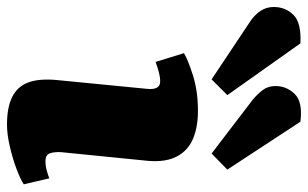

<svg xmlns="http://www.w3.org/2000/svg" viewBox="-320 -681 881 549"><g transform="rotate(90 120.5 -406.5)"><path d="M100 -386Q102 -404 97 -414Q92 -424 79 -424Q67 -424 53.5 -420.5Q40 -417 23 -411L-2 -492Q18 -504 62.5 -518Q107 -532 163 -532Q209 -532 242.5 -518Q276 -504 293 -472.5Q310 -441 306 -390L281 -140Q280 -121 284.5 -108.5Q289 -96 306 -96Q320 -96 333 -99.5Q346 -103 356 -107L373 -34Q358 -24 328.5 -13Q299 -2 264.5 6Q230 14 202 14Q153 14 123 -1Q93 -16 81.5 -47.5Q70 -79 75 -130ZM132 -688Q116 -701 104 -716.5Q92 -732 92 -754Q92 -785 114.5 -808.5Q137 -832 194 -825L331 -616L285 -571ZM-95 -683Q-111 -694 -122.5 -710.5Q-134 -727 -134 -749Q-134 -782 -111.5 -805Q-89 -828 -30 -825L118 -616L73 -571Z"/></g></svg>

Font: Literata 18pt Black
Style: Italic
Weight: 900
Italic angle: -2°
Designer: Latin by Veronika Burian and Jose Scaglione. Greek by Irene Vlachou. Cyrillic by Vera Evstafieva
Foundry: TypeTogether
Version: Version 3.103;gftools[0.9.29]